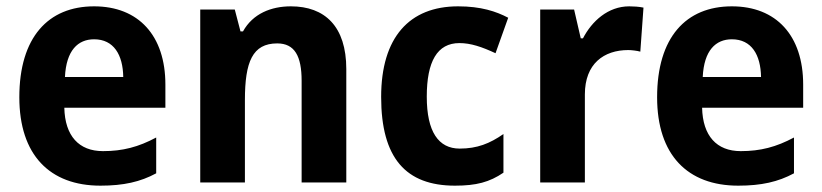

<svg xmlns="http://www.w3.org/2000/svg" viewBox="-20 -576 2593 606"><path d="M277 -556C132 -556 41 -458 41 -269C41 -87 137 10 297 10C370 10 423 -2 473 -29V-142C417 -112 367 -99 305 -99C229 -99 185 -147 183 -236H502V-309C502 -464 417 -556 277 -556ZM277 -452C339 -452 368 -403 369 -333H185C189 -417 226 -452 277 -452Z M898 -556C836 -556 778 -533 747 -477H739L721 -546H612V0H753V-260C753 -381 777 -439 855 -439C910 -439 932 -399 932 -321V0H1073V-358C1073 -493 1005 -556 898 -556Z M1416 10C1483 10 1525 -1 1569 -31V-153C1526 -123 1486 -107 1431 -107C1364 -107 1327 -160 1327 -271C1327 -382 1360 -440 1430 -440C1466 -440 1501 -428 1544 -408L1584 -520C1546 -540 1498 -556 1426 -556C1272 -556 1183 -458 1183 -270C1183 -77 1261 10 1416 10Z M1966 -556C1899 -556 1848 -509 1820 -455H1813L1792 -546H1685V0H1826V-278C1826 -375 1886 -418 1963 -418C1972 -418 1991 -416 2001 -413L2011 -552C1997 -555 1979 -556 1966 -556Z M2290 -556C2145 -556 2054 -458 2054 -269C2054 -87 2150 10 2310 10C2383 10 2436 -2 2486 -29V-142C2430 -112 2380 -99 2318 -99C2242 -99 2198 -147 2196 -236H2515V-309C2515 -464 2430 -556 2290 -556ZM2290 -452C2352 -452 2381 -403 2382 -333H2198C2202 -417 2239 -452 2290 -452Z"/></svg>

Font: Noto Sans Sinhala UI SemiCondensed
Style: Bold
Weight: 700
Width: 4
Designer: Jelle Bosma - Monotype Design Team
Foundry: Monotype Imaging Inc.
Version: Version 2.006